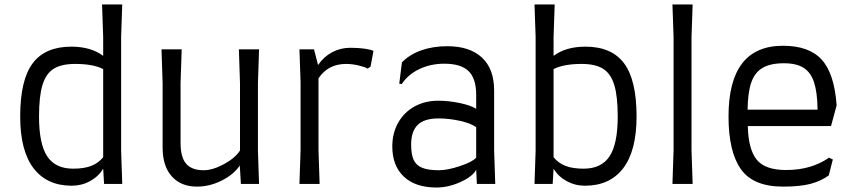

<svg xmlns="http://www.w3.org/2000/svg" viewBox="-20 -820 3810 856"><path d="M520 -149 525 0H444L440 -68Q419 -33 381.5 -12.5Q344 8 300 8Q189 8 129.5 -70Q70 -148 70 -301Q70 -463 125.5 -537.5Q181 -612 298 -612Q385 -612 440 -571V-655L435 -800H525L520 -655ZM440 -119V-512Q396 -535 315 -535Q254 -535 219.5 -513.5Q185 -492 169.5 -441.5Q154 -391 154 -301Q154 -178 190.5 -123Q227 -68 306 -68Q355 -68 387 -80.5Q419 -93 440 -119Z M1130 -145 1135 0H1054L1049 -82Q1021 -41 967.5 -14.5Q914 12 858 12Q787 12 746 -33.5Q705 -79 705 -162V-450L700 -600H790L785 -450V-183Q785 -119 810 -90Q835 -61 888 -61Q928 -61 978 -88Q1028 -115 1050 -149V-450L1045 -600H1135L1130 -450Z M1645 -593 1632 -523 1619 -514Q1609 -521 1579.5 -528Q1550 -535 1523 -535Q1443 -535 1400 -471V-150L1405 0H1315L1320 -150V-455L1315 -600H1380L1398 -530Q1423 -567 1460.5 -587Q1498 -607 1542 -607Q1577 -607 1605.5 -603Q1634 -599 1645 -593Z M1934 -371Q1979 -371 2028 -361Q2077 -351 2103 -335V-397Q2103 -470 2069 -503Q2035 -536 1961 -536Q1900 -536 1849.5 -512Q1799 -488 1771 -445L1760 -447L1772 -542Q1806 -577 1858 -595.5Q1910 -614 1974 -614Q2074 -614 2128.5 -563.5Q2183 -513 2183 -417V-149L2188 0H2106L2103 -63Q2087 -33 2033 -8.5Q1979 16 1926 16Q1832 16 1780.5 -32.5Q1729 -81 1729 -167Q1729 -227 1755.5 -273.5Q1782 -320 1828.5 -345.5Q1875 -371 1934 -371ZM1937 -61Q1975 -61 2030.5 -79.5Q2086 -98 2103 -117V-253Q2080 -270 2031.5 -281Q1983 -292 1935 -292Q1871 -292 1842 -263Q1813 -234 1813 -176Q1813 -132 1824 -107.5Q1835 -83 1862 -72Q1889 -61 1937 -61Z M2818 -301Q2818 -148 2758.5 -70Q2699 8 2588 8Q2544 8 2506.5 -12.5Q2469 -33 2448 -68L2444 0H2363L2368 -149V-655L2363 -800H2453L2448 -655V-571Q2503 -612 2590 -612Q2707 -612 2762.5 -537.5Q2818 -463 2818 -301ZM2734 -301Q2734 -391 2718.5 -441.5Q2703 -492 2668.5 -513.5Q2634 -535 2573 -535Q2494 -535 2448 -512V-119Q2469 -93 2501 -80.5Q2533 -68 2582 -68Q2661 -68 2697.5 -123Q2734 -178 2734 -301Z M2983 -150V-655L2978 -800H3068L3063 -655V-150L3068 0H2978Z M3228 -301Q3228 -616 3471 -616Q3587 -616 3643.5 -554Q3700 -492 3710 -350L3685 -258H3314Q3316 -156 3353 -109Q3390 -62 3485 -62Q3597 -62 3676 -117L3693 -109L3675 -38Q3639 -12 3592.5 0Q3546 12 3471 12Q3338 12 3283 -66Q3228 -144 3228 -301ZM3625 -331Q3624 -408 3609.5 -452.5Q3595 -497 3563 -517.5Q3531 -538 3475 -538Q3415 -538 3380 -517.5Q3345 -497 3329.5 -452.5Q3314 -408 3313 -331Z"/></svg>

Font: Farro Light
Style: Regular
Weight: 300
Designer: Aceler Chua
Foundry: Grayscale Limited
Version: Version 1.101